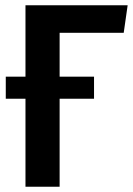

<svg xmlns="http://www.w3.org/2000/svg" viewBox="-20 -711 508 731"><path d="M451 -586H207V-419H338V-335H207V0H77V-335H2V-419H77V-691H466Z"/></svg>

Font: Fira Sans Condensed Medium
Style: Regular
Weight: 500
Width: 3
Designer: Carrois Corporate & Edenspiekermann AG
Foundry: Carrois Corporate GbR & Edenspiekermann AG
Version: Version 4.203;PS 004.203;hotconv 1.0.88;makeotf.lib2.5.64775